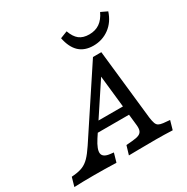

<svg xmlns="http://www.w3.org/2000/svg" viewBox="-247 -914 1031 1061"><g transform="rotate(-30 268.5 -383.5)"><path d="M190.1 -58.9 211.1 -56.5 195 0Q119.1 -2.4 52.2 -2.4Q-17.1 -2.4 -73.6 0L-57.5 -56.5L-41.3 -58.1Q-7.5 -61.3 15.1 -71Q37.7 -80.6 57.9 -101.2Q78 -121.8 103.8 -160.5L374.8 -571H428L477.1 -124.6Q480.5 -100 485.4 -86.9Q490.3 -73.8 500 -68.3Q509.7 -62.7 528.3 -60.4L570 -56.5L553.9 0Q498.4 -2.4 452.2 -2.4H450.5H446.4Q373.2 -2.4 337.9 -1.6Q306.4 -1.6 274.8 -0.7L291.7 -57.2L330.1 -60.4Q358.7 -62.8 373.3 -69.2Q388 -75.6 393 -88.9Q398.1 -102.2 395.4 -125.8L357.3 -473.8L383.7 -491.1L170.8 -168.5Q136.9 -116.1 141.3 -89.9Q145.8 -63.7 190.1 -58.9ZM204.7 -251.7H421.4L429 -195.2H167.9ZM273.9 -748.9 319.5 -766.7Q333.7 -726.3 357.5 -707.6Q381.4 -689 420.5 -689Q459.6 -689 487.4 -708.3Q515.2 -727.7 533.3 -766.7L574.1 -747.3Q555 -688.4 510.7 -655.9Q466.5 -623.5 409.6 -623.5Q353.9 -623.5 320.2 -654.7Q286.6 -686 273.9 -748.9Z"/></g></svg>

Font: Playfair Micro SmCond SmLight
Style: Italic
Weight: 360
Width: 4
Italic angle: -15.6°
Designer: Claus Eggers Sørensen
Foundry: Claus Eggers Sørensen
Version: Version 2.203;Glyphs 3.3 (3326)